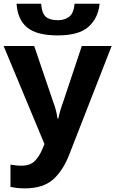

<svg xmlns="http://www.w3.org/2000/svg" viewBox="-21 -783 623 1037"><path d="M381.8 -762.7H517.1Q508.8 -684.6 457 -638.2Q405.3 -591.8 290.5 -591.8Q177.7 -591.8 126 -634.3Q74.2 -676.8 68.4 -762.7H201.2Q205.1 -710.4 226.8 -692.1Q248.5 -673.8 291.5 -673.8Q329.1 -673.8 353.3 -693.1Q377.4 -712.4 381.8 -762.7ZM219.2 -4.9 -1.5 -534.7H163.6L267.6 -229Q275.4 -209 281.2 -186.3Q287.1 -163.6 289.6 -142.6H293.9Q297.9 -163.1 304.7 -186Q311.5 -209 318.8 -228.5L420.9 -534.7H582L355 46.9Q320.8 137.2 266.4 185.8Q211.9 234.4 112.8 234.4Q87.4 234.4 68.6 231.9Q49.8 229.5 35.6 226.6V106Q46.4 107.9 62 109.9Q77.6 111.8 95.2 111.8Q143.1 111.8 168 85.4Q192.9 59.1 208 21.5Z"/></svg>

Font: Lunasima
Style: Bold
Weight: 700
Designer: The DocRepair Project, Monotype Design Team
Foundry: Google
Version: Version 2.009